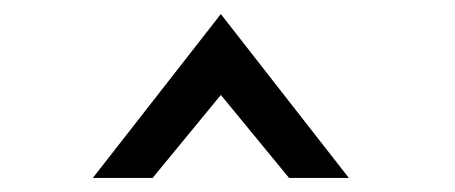

<svg xmlns="http://www.w3.org/2000/svg" viewBox="-20 -775 647 273"><path d="M112 -522H197L294 -640L391 -522H476L294 -755Z"/></svg>

Font: Charger Monospace
Style: Regular
Weight: 400
Designer: Jasper
Foundry: Cannot Into Space Fonts
Version: Version 0.980